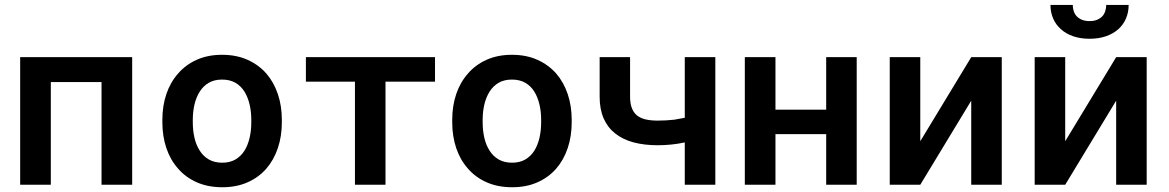

<svg xmlns="http://www.w3.org/2000/svg" viewBox="-20 -765 4841 795"><path d="M527.3 0V-528.3H63.5V0H190.4V-425.3H400.4V0Z M652.3 -269V-258.8Q652.3 -200.7 668.9 -151.6Q685.5 -102.5 717.8 -66.4Q749 -30.3 795.2 -10Q841.3 10.3 900.4 10.3Q959 10.3 1004.9 -10Q1050.8 -30.3 1082.5 -66.4Q1113.8 -102.5 1130.4 -151.6Q1147 -200.7 1147 -258.8V-269Q1147 -326.7 1130.4 -375.7Q1113.8 -424.8 1082.5 -460.9Q1050.3 -497.1 1004.4 -517.6Q958.5 -538.1 899.4 -538.1Q840.8 -538.1 794.9 -517.6Q749 -497.1 717.8 -460.9Q685.5 -424.8 668.9 -375.7Q652.3 -326.7 652.3 -269ZM778.3 -258.8V-269Q778.3 -302.7 785.4 -332.8Q792.5 -362.8 807.1 -385.7Q821.8 -409.2 844.7 -422.4Q867.7 -435.5 899.4 -435.5Q931.6 -435.5 954.6 -422.4Q977.5 -409.2 992.2 -385.7Q1006.3 -362.8 1013.4 -332.8Q1020.5 -302.7 1020.5 -269V-258.8Q1020.5 -224.1 1013.4 -193.8Q1006.3 -163.6 992.2 -141.1Q977.5 -117.7 954.6 -104.5Q931.6 -91.3 900.4 -91.3Q868.2 -91.3 845 -104.5Q821.8 -117.7 807.1 -141.1Q792.5 -163.6 785.4 -193.8Q778.3 -224.1 778.3 -258.8Z M1781.2 -426.8V-528.3H1246.6V-426.8H1449.7V0H1576.2V-426.8Z M1852.5 -269V-258.8Q1852.5 -200.7 1869.1 -151.6Q1885.7 -102.5 1918 -66.4Q1949.2 -30.3 1995.4 -10Q2041.5 10.3 2100.6 10.3Q2159.2 10.3 2205.1 -10Q2251 -30.3 2282.7 -66.4Q2314 -102.5 2330.6 -151.6Q2347.2 -200.7 2347.2 -258.8V-269Q2347.2 -326.7 2330.6 -375.7Q2314 -424.8 2282.7 -460.9Q2250.5 -497.1 2204.6 -517.6Q2158.7 -538.1 2099.6 -538.1Q2041 -538.1 1995.1 -517.6Q1949.2 -497.1 1918 -460.9Q1885.7 -424.8 1869.1 -375.7Q1852.5 -326.7 1852.5 -269ZM1978.5 -258.8V-269Q1978.5 -302.7 1985.6 -332.8Q1992.7 -362.8 2007.3 -385.7Q2022 -409.2 2044.9 -422.4Q2067.9 -435.5 2099.6 -435.5Q2131.8 -435.5 2154.8 -422.4Q2177.7 -409.2 2192.4 -385.7Q2206.5 -362.8 2213.6 -332.8Q2220.7 -302.7 2220.7 -269V-258.8Q2220.7 -224.1 2213.6 -193.8Q2206.5 -163.6 2192.4 -141.1Q2177.7 -117.7 2154.8 -104.5Q2131.8 -91.3 2100.6 -91.3Q2068.4 -91.3 2045.2 -104.5Q2022 -117.7 2007.3 -141.1Q1992.7 -163.6 1985.6 -193.8Q1978.5 -224.1 1978.5 -258.8Z M2941.9 0V-528.3H2815.4V-277.3Q2804.2 -275.4 2793.7 -273.4Q2783.2 -271.5 2772.5 -269.5Q2755.4 -267.6 2738.3 -266.6Q2721.2 -265.6 2703.1 -265.6Q2673.3 -265.6 2651.6 -271Q2629.9 -276.4 2615.7 -288.6Q2602.5 -300.3 2595.7 -319.1Q2588.9 -337.9 2588.9 -364.7V-528.3H2462.9V-364.7Q2462.9 -312.5 2479.5 -274.7Q2496.1 -236.8 2527.3 -212.4Q2558.6 -187.5 2603 -175.5Q2647.5 -163.6 2703.1 -163.6Q2731.4 -163.6 2759.8 -166.5Q2788.1 -169.4 2815.4 -175.3V0Z M3527.3 0V-528.3H3400.9V-311H3190.9V-528.3H3064V0H3190.9V-209.5H3400.9V0Z M4001.5 -528.3 3790.5 -180.2V-528.3H3664.1V0H3790.5L4001.5 -348.1V0H4127.9V-528.3Z M4601.6 -528.3 4390.6 -180.2V-528.3H4264.2V0H4390.6L4601.6 -348.1V0H4728V-528.3ZM4653.3 -744.6H4560.5Q4560.5 -731.9 4556.6 -719.5Q4552.7 -707 4544.9 -698.2Q4536.1 -689 4523.2 -683.3Q4510.3 -677.7 4491.7 -677.7Q4472.7 -677.7 4459.5 -683.3Q4446.3 -689 4438 -697.8Q4429.7 -707 4425.8 -719.2Q4421.9 -731.4 4421.9 -744.6H4329.6Q4329.6 -713.9 4340.8 -688Q4352.1 -662.1 4373.5 -643.6Q4394 -625 4424.1 -614.7Q4454.1 -604.5 4491.7 -604.5Q4528.8 -604.5 4558.8 -614.7Q4588.9 -625 4609.9 -643.6Q4630.9 -662.1 4642.1 -688Q4653.3 -713.9 4653.3 -744.6Z"/></svg>

Font: Roboto Mono SemiBold
Style: Regular
Weight: 600
Monospace: yes
Designer: Google
Version: Version 3.000